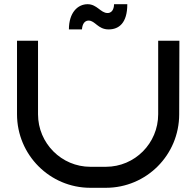

<svg xmlns="http://www.w3.org/2000/svg" viewBox="-20 -894 934 914"><path d="M833 -700H733V-350C733 -212 622 -100 484 -100H410C273 -100 161 -212 161 -350V-700H61V-350C61 -157 217 0 410 0H484C677 0 833 -156 833 -350L834 -700ZM586 -874H523C523 -864 520 -832 492 -832C459 -832 442 -874 397 -874C350 -874 308 -834 308 -754H370C371 -763 374 -796 402 -796C433 -796 446 -754 497 -754C546 -754 586 -784 586 -874Z"/></svg>

Font: Bruno Ace
Style: Regular
Weight: 400
Designer: Astigmatic (AOETI)
Foundry: Astigmatic (AOETI)
Version: Version 1.000